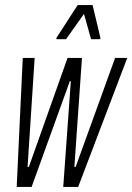

<svg xmlns="http://www.w3.org/2000/svg" viewBox="-20 -739 523 759"><path d="M46 0 70 -510H117L89 -79H94L247 -510H304L274 -79H279L435 -510H483L289 0H230L260 -418H256L105 0ZM203 -584V-589L287 -719H346L377 -589L376 -584H340L312 -684L241 -584Z"/></svg>

Font: Saira Ultra Condensed Light
Style: Italic
Weight: 300
Width: 1
Italic angle: -12°
Designer: Hector Gatti with collaboration of the Omnibus-Type team
Foundry: Omnibus-Type
Version: Version 1.001; ttfautohint (v1.8)